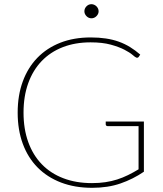

<svg xmlns="http://www.w3.org/2000/svg" viewBox="-20 -890 778 918"><path d="M668 -309V-69Q616 -33.5 556 -12.8Q496 8 420.5 8Q338 8 272 -17.2Q206 -42.5 159.8 -89.2Q113.5 -136 89 -202.5Q64.5 -269 64.5 -351.5Q64.5 -434 88.8 -500.2Q113 -566.5 158.5 -613.5Q204 -660.5 268.5 -685.8Q333 -711 413.5 -711Q453 -711 486.2 -706Q519.5 -701 548 -690.8Q576.5 -680.5 601.8 -665Q627 -649.5 650.5 -629L643.5 -618.5Q639.5 -612.5 632 -614.5Q627 -616 613.8 -627.5Q600.5 -639 575 -652.2Q549.5 -665.5 509.8 -676.5Q470 -687.5 413 -687.5Q339.5 -687.5 280.2 -664.5Q221 -641.5 179.2 -598Q137.5 -554.5 115 -492.2Q92.5 -430 92.5 -351.5Q92.5 -273.5 115 -211Q137.5 -148.5 179.8 -104.8Q222 -61 282.8 -37.8Q343.5 -14.5 420 -14.5Q454.5 -14.5 484.2 -19Q514 -23.5 540.5 -32Q567 -40.5 592 -52.8Q617 -65 642.5 -80.5V-287H494Q490.5 -287 488 -289.5Q485.5 -292 485.5 -295V-309ZM451.5 -836Q451.5 -829.5 448.8 -823.5Q446 -817.5 441.2 -812.8Q436.5 -808 430.2 -805.2Q424 -802.5 417.5 -802.5Q403.5 -802.5 393.5 -812.8Q383.5 -823 383.5 -836Q383.5 -849.5 393.5 -859.8Q403.5 -870 417.5 -870Q424 -870 430.2 -867.2Q436.5 -864.5 441.2 -859.8Q446 -855 448.8 -848.8Q451.5 -842.5 451.5 -836Z"/></svg>

Font: Lato ExtraLight
Style: Regular
Weight: 275
Designer: Lukasz Dziedzic with Adam Twardoch and Botio Nikoltchev
Foundry: tyPoland Lukasz Dziedzic
Version: Version 2.015; 2015-08-06; http://www.latofonts.com/